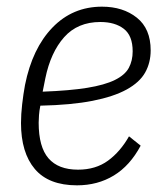

<svg xmlns="http://www.w3.org/2000/svg" viewBox="-20 -544 497 576"><path d="M211 12Q126 12 84.5 -37Q43 -86 43 -175Q43 -201 46.5 -231.5Q50 -262 55 -289Q77 -399 137.5 -461.5Q198 -524 286 -524Q349 -524 390.5 -491Q432 -458 432 -393Q432 -356 415.5 -326.5Q399 -297 360 -275.5Q321 -254 257.5 -241.5Q194 -229 101 -227Q98 -212 97 -198.5Q96 -185 96 -176Q96 -103 125.5 -69Q155 -35 214 -35Q267 -35 304 -62Q341 -89 367 -135L402 -107Q370 -47 321.5 -17.5Q273 12 211 12ZM281 -478Q213 -478 172.5 -432.5Q132 -387 116 -309L108 -269Q189 -272 241.5 -280.5Q294 -289 324.5 -304Q355 -319 366.5 -340.5Q378 -362 378 -390Q378 -437 351.5 -457.5Q325 -478 281 -478Z"/></svg>

Font: IBM Plex Sans Condensed Light
Style: Italic
Weight: 300
Width: 3
Italic angle: -11°
Designer: Mike Abbink, Paul van der Laan, Pieter van Rosmalen
Foundry: Bold Monday
Version: Version 1.3